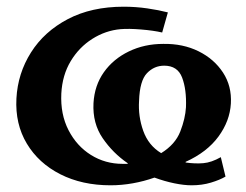

<svg xmlns="http://www.w3.org/2000/svg" viewBox="-20 -536 734 573"><path d="M310 17Q225 17 160 -16Q95 -49 60 -107.5Q25 -166 29 -242Q33 -317 72.5 -379.5Q112 -442 182.5 -479Q253 -516 349 -516Q385 -516 419.5 -511Q454 -506 481 -499L464 -439Q438 -445 401 -448Q364 -451 340 -449Q295 -445 255.5 -420Q216 -395 191 -353.5Q166 -312 163 -257Q160 -195 184.5 -147.5Q209 -100 251.5 -73.5Q294 -47 346 -47Q350 -47 353.5 -47Q357 -47 361 -47V-49Q317 -79 286.5 -123.5Q256 -168 259 -228Q262 -281 290 -320.5Q318 -360 364.5 -382.5Q411 -405 467 -405Q526 -406 572.5 -383Q619 -360 645.5 -319.5Q672 -279 669 -227Q666 -175 632 -128.5Q598 -82 534 -53V-51Q562 -47 586.5 -49Q611 -51 639 -67L653 -9Q636 1 609.5 9Q583 17 552 17Q529 17 500 11Q471 5 441 -6Q410 5 376.5 11Q343 17 310 17ZM461 -79Q503 -105 518 -143.5Q533 -182 535 -216Q537 -269 523.5 -304.5Q510 -340 470 -340Q440 -340 418.5 -317.5Q397 -295 395 -235Q392 -189 407.5 -145.5Q423 -102 461 -79Z"/></svg>

Font: Lora Italic
Style: Italic
Weight: 400
Italic angle: -3°
Designer: Olga Karpushina, Alexei Vanyashin (Cyrillic)
Foundry: Cyreal
Version: Version 2.210; ttfautohint (v1.8.1.43-b0c9)